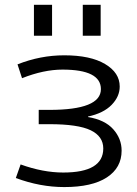

<svg xmlns="http://www.w3.org/2000/svg" viewBox="-20 -757 563 787"><path d="M319.3 -610.4V-737.3H392.6V-610.4ZM119.1 -610.4V-737.3H193.4V-610.4ZM340.8 -277.3Q410.2 -265.6 444.3 -227.1Q478.5 -188.5 478.5 -139.6Q478.5 -69.3 418 -29.8Q357.4 9.8 243.2 9.8Q144.5 9.8 44.9 -27.3L64.5 -83Q156.2 -49.8 239.3 -49.8Q403.3 -49.8 403.3 -148.4Q403.3 -198.2 351.6 -223.1Q299.8 -248 182.6 -248H138.7V-306.6H182.6Q393.6 -306.6 393.6 -391.6Q393.6 -471.7 236.3 -471.7Q159.2 -471.7 70.3 -436.5L51.8 -493.2Q145.5 -530.3 243.2 -530.3Q350.6 -530.3 410.6 -494.6Q470.7 -459 470.7 -402.3Q470.7 -361.3 437.5 -327.1Q404.3 -293 340.8 -279.3Z"/></svg>

Font: Mgen+ 1c regular
Style: Regular
Weight: 400
Designer: [Source Han Sans]
Ryoko NISHIZUKA  (kana & ideographs); Paul D. Hunt (Latin, Greek & Cyrillic); Wenlong ZHANG  (bopomofo
Version: Version 1.059.20150602